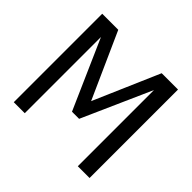

<svg xmlns="http://www.w3.org/2000/svg" viewBox="-172 -921 1116 1116"><g transform="rotate(45 385.5 -363.5)"><path d="M696.8 -727.1H562.5L387.2 -322.3L205.6 -727.1H73.7V0H164.1V-626.5L352.1 -200.2H410.6L600.1 -626.5V0H696.8Z"/></g></svg>

Font: SG Kara Light
Style: Regular
Weight: 400
Designer: Damoon Khanjanzadeh
Version: Version 1.000